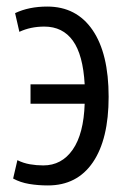

<svg xmlns="http://www.w3.org/2000/svg" viewBox="-20 -555 400 585"><path d="M126 10Q96 10 69 5.5Q42 1 20 -11L33 -67Q51 -58 71 -54.5Q91 -51 112 -51Q168 -51 201.5 -99Q235 -147 238 -239H73V-298H238Q233 -388 202 -431Q171 -474 115 -474Q73 -474 39 -458L26 -515Q68 -535 124 -535Q213 -535 262 -463.5Q311 -392 311 -260Q311 -131 263 -60.5Q215 10 126 10Z"/></svg>

Font: Ubuntu Sans Condensed
Style: Regular
Weight: 400
Width: 3
Designer: Dalton Maag Ltd
Foundry: Dalton Maag Ltd
Version: Version 1.006; ttfautohint (v1.8.4.7-5d5b)